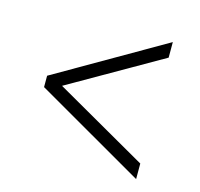

<svg xmlns="http://www.w3.org/2000/svg" viewBox="-75 -564 647 620"><g transform="rotate(15 248.0 -254.0)"><path d="M66 -235V-273L430 -483V-431L121 -254L430 -77V-25Z"/></g></svg>

Font: Mukta ExtraLight
Style: Regular
Weight: 275
Designer: Girish Dalvi and Yashodeep Gholap
Foundry: Ek Type
Version: Version 2.538;PS 1.002;hotconv 16.6.51;makeotf.lib2.5.65220;